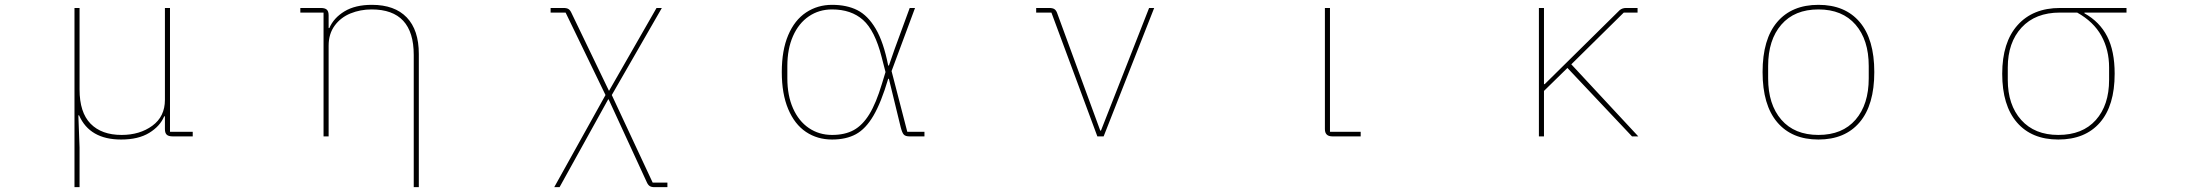

<svg xmlns="http://www.w3.org/2000/svg" viewBox="-20 -564 9040 794"><path d="M288 210V-531H309V-194Q309 -99 354.5 -52.5Q400 -6 483 -6Q558 -6 610 -44Q662 -82 662 -151V-531H683V-19H777V0H694Q677 0 669.5 -7Q662 -14 662 -30V-83H659Q642 -42 597 -14.5Q552 13 481 13Q351 13 307 -87H304L309 46V210Z M1691 -337Q1691 -525 1517 -525Q1470 -525 1429.5 -508.5Q1389 -492 1364 -458Q1339 -424 1339 -375V0H1318V-512H1222V-531H1307Q1324 -531 1331.5 -524Q1339 -517 1339 -501V-448H1342Q1360 -490 1404.5 -517Q1449 -544 1518 -544Q1612 -544 1662 -492Q1712 -440 1712 -341V210H1691Z M2272 210 2484 -171 2319 -512H2257V-531H2311Q2324 -531 2331 -526.5Q2338 -522 2343 -511L2498 -189H2499L2695 -531H2717L2510 -171L2679 191H2740V210H2687Q2674 210 2667 205.5Q2660 201 2655 190L2497 -153H2495L2294 210Z M3213 -266Q3213 -356 3239.5 -418.5Q3266 -481 3313.5 -512.5Q3361 -544 3421 -544Q3482 -544 3525.5 -522Q3569 -500 3601.5 -445Q3634 -390 3653 -293H3656L3680 -362L3742 -531H3764L3667 -270L3732 -19H3803V0H3741Q3725 0 3718 -7Q3711 -14 3705 -37L3656 -238H3653Q3624 -140 3592 -85.5Q3560 -31 3519.5 -9Q3479 13 3421 13Q3360 13 3313 -18.5Q3266 -50 3239.5 -113Q3213 -176 3213 -266ZM3627 -217 3642 -266 3626 -328Q3598 -438 3549 -481.5Q3500 -525 3421 -525Q3367 -525 3325 -496.5Q3283 -468 3259.5 -415Q3236 -362 3236 -291V-240Q3236 -169 3259.5 -116Q3283 -63 3325 -34.5Q3367 -6 3421 -6Q3474 -6 3510.5 -26Q3547 -46 3575 -91.5Q3603 -137 3627 -217Z M4518 0 4328 -512H4265V-531H4319Q4333 -531 4340 -526.5Q4347 -522 4351 -512L4530 -24H4533L4732 -531H4753L4544 0Z M5490 0Q5459 0 5459 -30V-531H5480V-19H5607V0Z M6344 0V-531H6365V-216H6368L6678 -522Q6689 -531 6704 -531H6752V-512H6695L6478 -298L6755 0H6729L6462 -283L6365 -188V0Z M7269 -266Q7269 -402 7329.5 -473Q7390 -544 7500 -544Q7610 -544 7670.5 -473Q7731 -402 7731 -266Q7731 -130 7670.5 -58.5Q7610 13 7500 13Q7390 13 7329.5 -58.5Q7269 -130 7269 -266ZM7708 -240V-291Q7708 -399 7653.5 -462Q7599 -525 7500 -525Q7401 -525 7346.5 -462Q7292 -399 7292 -291V-240Q7292 -132 7346.5 -69Q7401 -6 7500 -6Q7599 -6 7653.5 -69Q7708 -132 7708 -240Z M8260 -259Q8260 -389 8323.5 -460Q8387 -531 8499 -531H8774V-512H8600V-509Q8663 -474 8694 -413.5Q8725 -353 8725 -259Q8725 -127 8664 -57Q8603 13 8492 13Q8382 13 8321 -57.5Q8260 -128 8260 -259ZM8702 -234V-285Q8702 -358 8670 -416Q8638 -474 8570 -512H8499Q8397 -512 8340 -450Q8283 -388 8283 -285V-234Q8283 -130 8338.5 -68Q8394 -6 8492 -6Q8592 -6 8647 -67.5Q8702 -129 8702 -234Z"/></svg>

Font: IBM Plex Sans JP Thin
Style: Regular
Weight: 100
Designer: Mike Abbink; Paul van der Laan; Pieter van Rosmalen; Wujin Sim; Yejin Wi; Jinhee Kim; Boomi Park; Yona Kim; Kichan Ma
Foundry: Sandoll Inc.
Version: Version 1.001